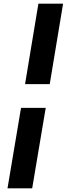

<svg xmlns="http://www.w3.org/2000/svg" viewBox="-20 -810 375 1050"><path d="M117 -350 190 -790H325L252 -350ZM21 220 95 -220H230L156 220Z"/></svg>

Font: Figtree Light Black
Style: Italic
Weight: 900
Italic angle: -9.5°
Version: Version 2.000